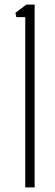

<svg xmlns="http://www.w3.org/2000/svg" viewBox="-20 -820 242 840"><path d="M90.5 0V-745H51.5L47.5 -764L95.5 -800H131.5V0Z"/></svg>

Font: Big Shoulders Stencil Text Thin
Style: Regular
Weight: 100
Designer: Patric King
Foundry: XO Type Co
Version: Version 2.001